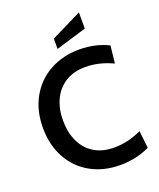

<svg xmlns="http://www.w3.org/2000/svg" viewBox="-167 -1023 946 1139"><g transform="rotate(-20 306.0 -453.5)"><path d="M36 -350Q36 -459 82.5 -541.5Q129 -624 211 -669Q293 -714 397 -714Q449 -714 496 -703Q543 -692 580 -673L568 -563Q481 -604 396 -604Q322 -604 269.5 -571.5Q217 -539 190 -481.5Q163 -424 163 -350Q163 -276 189.5 -218.5Q216 -161 268 -128.5Q320 -96 394 -96Q441 -96 482.5 -106Q524 -116 568 -136L580 -27Q496 14 393 14Q289 14 208 -31Q127 -76 81.5 -158.5Q36 -241 36 -350ZM278 -826 471 -921V-819L278 -761Z"/></g></svg>

Font: Cabin SemiBold
Style: Regular
Weight: 600
Designer: Pablo Impallari
Foundry: Pablo Impallari. http://www.impallari.com Igino Marini. http://www.ikern.com
Version: Version 2.001